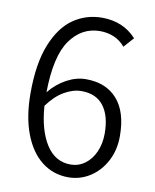

<svg xmlns="http://www.w3.org/2000/svg" viewBox="-79 -730 647 802"><g transform="rotate(10 245.0 -328.5)"><path d="M291 -612.3Q213.4 -612.3 164.8 -543.9Q116.2 -475.6 114.3 -321.8Q145.5 -360.4 186.3 -382.3Q227.1 -404.3 268.1 -404.3Q353 -404.3 400.6 -350.6Q448.2 -296.9 448.2 -193.8Q448.2 -135.3 423.3 -88.1Q398.4 -41 356.4 -14.4Q314.5 12.2 265.1 12.2Q201.7 12.2 152.8 -25.6Q104 -63.5 76.7 -135.5Q49.3 -207.5 49.3 -307.1Q49.3 -433.1 82 -514.2Q114.7 -595.2 168.9 -632.1Q223.1 -668.9 289.6 -668.9Q379.4 -668.9 435.5 -607.4L397.5 -564.9Q377.9 -588.9 350.3 -600.6Q322.8 -612.3 291 -612.3ZM257.8 -352.1Q223.1 -352.1 185.8 -330.8Q148.4 -309.6 115.7 -264.6Q123 -162.6 161.4 -102.3Q199.7 -42 265.6 -42Q298.8 -42 325.9 -61.8Q353 -81.5 368.4 -116.2Q383.8 -150.9 383.8 -193.8Q383.8 -268.6 352.3 -310.3Q320.8 -352.1 257.8 -352.1Z"/></g></svg>

Font: Varta
Style: Light
Weight: 300
Designer: Joana Correia, Viktoriya Grabowska, Eben Sorkin
Foundry: Sorkin Type
Version: Version 1.002; ttfautohint (v1.3) -l 8 -r 24 -G 200 -x 12 -H